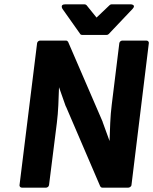

<svg xmlns="http://www.w3.org/2000/svg" viewBox="-20 -853 706 885"><path d="M70 0C69 5 73 12 81 12H192C197 12 205 8 206 0L242 -286C249 -340 250 -396 252 -451L283 -363L284 -362L442 6C444 9 447 12 452 12H571C576 12 585 8 586 0L666 -654C667 -659 663 -666 655 -666H544C539 -666 531 -662 530 -654L495 -370C488 -316 487 -258 485 -203L453 -291V-292L294 -660C292 -663 289 -666 284 -666H165C160 -666 152 -662 151 -654ZM494 -833C491 -833 488 -832 485 -829L425 -772L379 -829C377 -831 374 -833 370 -833H280C255 -833 268 -812 268 -812L350 -696C352 -693 355 -692 359 -692H471C475 -692 478 -693 481 -696L591 -812C609 -831 584 -833 584 -833Z"/></svg>

Font: Falling Sky
Style: BdObl
Weight: 700
Designer: Paul D. Hunt
Foundry: Adobe Systems Incorporated
Version: Version 1.02